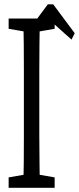

<svg xmlns="http://www.w3.org/2000/svg" viewBox="-20 -891 374 911"><path d="M21 0V-49.3L122.6 -66.9H138.2L239.3 -49.3V0ZM90.8 0Q92.3 -61 92.8 -122.1Q93.3 -183.1 93.3 -246.1Q93.3 -309.1 93.3 -371.6V-430.7Q93.3 -493.2 93.3 -555.4Q93.3 -617.7 92.8 -680.2Q92.3 -742.7 90.8 -803.2H168.9Q168 -743.2 167.2 -681.2Q166.5 -619.1 166.5 -556.6Q166.5 -494.1 166.5 -430.7V-371.6Q166.5 -310.5 166.5 -248.3Q166.5 -186 167.5 -123.8Q168.5 -61.5 168.9 0ZM21 -754.4V-803.2H239.3V-754.4L138.2 -736.8H122.6ZM232.4 -870.6 334.5 -733.4 319.3 -703.1 187.5 -820.8H252L119.1 -703.1L105 -733.4L207 -870.6Z"/></svg>

Font: Scarab Serif
Style: Regular
Weight: 400
Designer: John Roberts
Foundry: Scarab
Version: 1.0